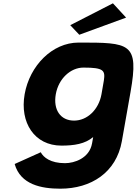

<svg xmlns="http://www.w3.org/2000/svg" viewBox="-20 -864 825 1159"><path d="M767.9 -308.2C820.6 -607 764 -607 454.4 -607C295.2 -607 159.1 -467.2 128.8 -295.4C98.5 -123.6 188.1 15 350.9 15C426.9 15 493.8 5 542.5 -37L535.8 1C519.7 92 428.2 121 372.5 121C284.9 121 242.2 86 226 55L68.5 126C103.9 251 230.4 275 344.1 275C530.1 275 682.3 177.2 715.6 -11.7ZM316.8 -295.3C333.4 -389.6 406.3 -456 483.6 -456C605.6 -456 616.3 -439.5 606.9 -377.7C605.4 -367.9 594.5 -305.9 592.6 -295.3C576.2 -202.4 506.8 -136 427.2 -136C344.1 -136 300.4 -202.4 316.8 -295.3ZM404.1 -712 458.6 -654.2 741.2 -757.7 661.7 -844Z"/></svg>

Font: Hussar Wysoki
Style: Obl
Weight: 700
Foundry: Cannot Into Space Fonts
Version: Version 0.92